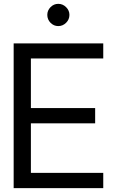

<svg xmlns="http://www.w3.org/2000/svg" viewBox="-20 -975 612 995"><path d="M225.1 -897.9Q225.1 -920.9 241.9 -938Q258.8 -955.1 282 -955.1Q305.2 -955.1 322.5 -938Q339.8 -920.9 339.8 -897.9Q339.8 -874 322.5 -856.9Q305.2 -839.8 282 -839.8Q258.8 -839.8 241.9 -856.9Q225.1 -874 225.1 -897.9ZM140.1 -671.9V-415H473.1V-335.9H140.1V-79.1H515.1V0H50.8V-750H515.1V-671.9Z"/></svg>

Font: Oakes Grotesk
Style: Regular
Weight: 400
Designer: Samuel Oakes
Foundry: Samuel Oakes
Version: Version 1.0 | wf-rip DC20170320